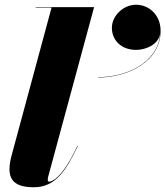

<svg xmlns="http://www.w3.org/2000/svg" viewBox="-20 -780 698 810"><path d="M452 -662.5C452 -610 492 -569.5 554 -569.5C593.5 -569.5 646 -590 655.5 -636C645.5 -515 514 -454.5 394 -454.5V-453C518 -453 657.5 -518.5 657.5 -650.5C657.5 -716.5 609 -760 554 -760C499.5 -760 452 -713 452 -662.5ZM308.5 -164.5 306.5 -165C241 -23 195.5 -13.5 188 -13.5C184 -13.5 181.5 -16 181.5 -21C181.5 -25.5 182 -30 183.5 -35.5L377 -750H130.5V-748H197.5L30.5 -130C27.5 -119 20 -92 20 -67C20 -19 45.5 10 122.5 10C214 10 258 -59.5 308.5 -164.5Z"/></svg>

Font: Bodoni* 96pt Fatface
Style: Italic
Weight: 900
Italic angle: -13°
Version: Version 2.3